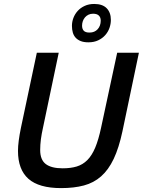

<svg xmlns="http://www.w3.org/2000/svg" viewBox="-20 -945 729 980"><path d="M605 -274.9Q586.9 -189.9 560.3 -134Q533.7 -78.1 496.1 -44.9Q458.5 -11.7 408 1.7Q357.4 15.1 292 15.1Q178.7 15.1 125.2 -32.2Q71.8 -79.6 71.8 -174.8Q71.8 -197.8 75.7 -227.8Q79.6 -257.8 86.9 -293L168 -675.8H279.8L199.2 -292Q192.4 -261.7 188.7 -233.9Q185.1 -206.1 185.1 -179.2Q185.1 -129.4 213.6 -107.7Q242.2 -85.9 299.8 -85.9Q340.8 -85.9 371.6 -95.2Q402.3 -104.5 425.8 -127.9Q449.2 -151.4 466.1 -191.7Q482.9 -231.9 496.1 -293.9L578.1 -675.8H689ZM545.9 -843.3Q545.9 -822.8 538.8 -802.5Q531.7 -782.2 517.3 -765.9Q502.9 -749.5 481.4 -739.3Q460 -729 431.2 -729Q407.7 -729 391.8 -735.4Q376 -741.7 366 -752.7Q356 -763.7 351.6 -779.1Q347.2 -794.4 347.2 -813Q347.2 -833.5 354.7 -853.5Q362.3 -873.5 376.7 -889.4Q391.1 -905.3 412.4 -915Q433.6 -924.8 460.9 -924.8Q503.4 -924.8 524.7 -902.8Q545.9 -880.9 545.9 -843.3ZM437 -778.8Q462.9 -778.8 478.5 -795.9Q494.1 -813 494.1 -839.8Q494.1 -856.4 484.4 -865.7Q474.6 -875 455.1 -875Q441.9 -875 431.4 -869.9Q420.9 -864.7 413.8 -856.4Q406.7 -848.1 402.8 -837.2Q398.9 -826.2 398.9 -814Q398.9 -797.4 407.5 -788.1Q416 -778.8 437 -778.8Z"/></svg>

Font: Clear Sans Medium
Style: Italic
Weight: 500
Italic angle: -12°
Foundry: Intel Corporation
Version: Version 1.00